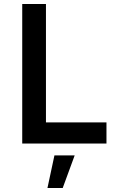

<svg xmlns="http://www.w3.org/2000/svg" viewBox="-20 -720 574 963"><path d="M514 0H91.5V-700H210.5V-106H514ZM294.5 223H218L253 59.5H354.5Z"/></svg>

Font: Argentum Novus Medium
Style: Regular
Weight: 500
Designer: Julieta Ulanovsky (font) & Cristiano Sobral (main changes)
Foundry: Julieta Ulanovsky (font) & Cristiano Sobral (main changes)
Version: Version 3.00;November 27, 2020;FontCreator 13.0.0.2655 64-bi